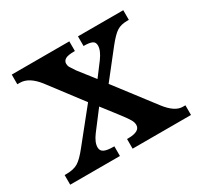

<svg xmlns="http://www.w3.org/2000/svg" viewBox="-120 -681 854 826"><g transform="rotate(-30 307.0 -268.0)"><path d="M8 -48H17Q53 -48 74.5 -61Q96 -74 126 -112L252 -269L126 -435Q84 -488 40 -488H27V-536H313V-488H310Q278 -488 265.5 -480.5Q253 -473 253 -459Q253 -449 258 -440.5Q263 -432 276 -413L337 -335L386 -400Q411 -434 411 -459Q411 -476 398 -482Q385 -488 359 -488H356V-536H581V-488H572Q542 -488 522 -475.5Q502 -463 471 -424L368 -293L515 -101Q556 -48 595 -48H608V0H318V-48H323Q383 -48 383 -81Q383 -93 375.5 -106.5Q368 -120 345 -150L284 -229L214 -137Q190 -105 190 -80Q190 -63 204.5 -55.5Q219 -48 252 -48H255V0H8Z"/></g></svg>

Font: Noto Serif SemiBold
Style: Regular
Weight: 600
Designer: Monotype Design Team
Foundry: Monotype Imaging Inc.
Version: Version 1.001